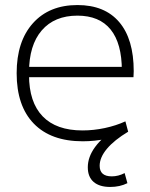

<svg xmlns="http://www.w3.org/2000/svg" viewBox="-20 -550 594 761"><path d="M308 10Q182 10 114 -60Q46 -130 46 -260Q46 -386 110.5 -458Q175 -530 287 -530Q395 -530 452.5 -462.5Q510 -395 510 -268Q510 -261 509.5 -255Q509 -249 509 -244H73V-285H475L463 -270Q463 -378 418.5 -433Q374 -488 287 -488Q196 -488 145.5 -429.5Q95 -371 95 -263V-253Q95 -145 149 -89Q203 -33 307 -33Q351 -33 395.5 -42.5Q440 -52 477 -69L488 -28Q449 -10 402.5 0Q356 10 308 10ZM417 191Q374 191 351 171Q328 151 328 113Q328 72 357 32.5Q386 -7 442 -43L488 -28Q433 5 404 39.5Q375 74 375 107Q375 149 423 149Q449 149 474 136L485 176Q455 191 417 191Z"/></svg>

Font: M PLUS 1 Light
Style: Regular
Weight: 300
Designer: Coji Morishita
Foundry: UNDERFOREST DESIGN
Version: Version 1.001